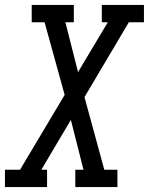

<svg xmlns="http://www.w3.org/2000/svg" viewBox="-46 -755 601 775"><path d="M-26 0V-70H35L215 -372L134 -665H82V-735H252V-665H218L269 -464L389 -665H365V-735H535V-665H474L295 -363L375 -70H428V0H258V-70H291L240 -271L121 -70H144V0Z"/></svg>

Font: Iosevka Gothic
Style: Italic
Weight: 400
Italic angle: -9°
Monospace: yes
Designer: Belleve Invis
Foundry: Belleve Invis
Version: Version 15.5.1; ttfautohint (v1.8.4)